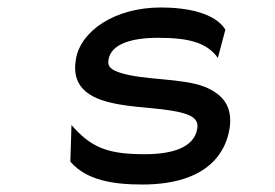

<svg xmlns="http://www.w3.org/2000/svg" viewBox="-20 -482 736 513"><path d="M169 -49C212 0 283 11 360 11C515 11 579 -57 593 -136C604 -201 571 -232 527 -250C466 -274 363 -267 300 -288C280 -295 266 -302 270 -323C277 -365 333 -381 402 -381C487 -381 529 -367 557 -334L562 -327L582 -402V-403C555 -447 481 -462 410 -462C286 -462 196 -399 183 -325C168 -241 230 -215 299 -203C354 -193 429 -193 475 -178C496 -171 511 -161 507 -138C499 -89 443 -70 367 -70C274 -70 229 -85 179 -139L171 -148L168 -51Z"/></svg>

Font: Charger Monospace
Style: Regular
Weight: 400
Designer: Jasper
Foundry: Cannot Into Space Fonts
Version: Version 0.980